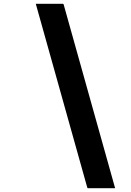

<svg xmlns="http://www.w3.org/2000/svg" viewBox="-20 -877 693 1014"><path d="M169 -857 441 114 444 117H588L316 -854L313 -857Z"/></svg>

Font: Hussar Woodtype
Style: SeBdObl
Weight: 900
Foundry: Cannot Into Space Fonts
Version: Version 1.07